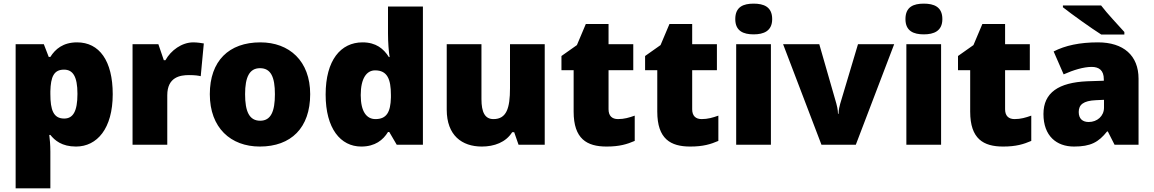

<svg xmlns="http://www.w3.org/2000/svg" viewBox="-20 -796 6346 1056"><path d="M404 -563C327 -563 284 -526 257 -483H248L221 -553H66V240H257V38C257 -1 254 -29 251 -54H257C281 -24 320 10 398 10C514 10 600 -89 600 -278C600 -462 526 -563 404 -563ZM332 -413C380 -413 406 -377 406 -280C406 -182 381 -144 333 -144C274 -144 257 -191 257 -279V-294C259 -373 276 -413 332 -413Z M1043 -563C980 -563 920 -519 890 -465H881L851 -553H709V0H900V-272C900 -372 971 -383 1019 -383C1054 -383 1071 -380 1084 -377L1101 -557C1090 -559 1064 -563 1043 -563Z M1686 -278C1686 -461 1571 -563 1412 -563C1239 -563 1134 -461 1134 -278C1134 -93 1249 10 1409 10C1581 10 1686 -93 1686 -278ZM1328 -278C1328 -372 1352 -421 1410 -421C1470 -421 1492 -372 1492 -278C1492 -183 1470 -132 1411 -132C1351 -132 1328 -183 1328 -278Z M1967 10C2043 10 2087 -26 2114 -70H2121L2162 0H2306V-760H2114V-612C2114 -565 2118 -510 2123 -482H2119C2090 -528 2048 -563 1974 -563C1854 -563 1771 -465 1771 -276C1771 -89 1853 10 1967 10ZM2045 -141C1997 -141 1964 -181 1964 -273C1964 -366 1997 -409 2043 -409C2110 -409 2130 -361 2130 -274V-259C2128 -179 2106 -141 2045 -141Z M2976 -553H2785V-311C2785 -201 2766 -141 2694 -141C2647 -141 2628 -179 2628 -251V-553H2437V-193C2437 -51 2521 10 2630 10C2698 10 2762 -13 2797 -69H2808L2832 0H2976Z M3379 -141C3346 -141 3327 -159 3327 -195V-410H3463V-553H3327V-664H3202L3153 -548L3068 -488V-410H3135V-182C3135 -32 3208 10 3316 10C3388 10 3429 -3 3471 -21V-160C3440 -149 3413 -141 3379 -141Z M3839 -141C3806 -141 3787 -159 3787 -195V-410H3923V-553H3787V-664H3662L3613 -548L3528 -488V-410H3595V-182C3595 -32 3668 10 3776 10C3848 10 3889 -3 3931 -21V-160C3900 -149 3873 -141 3839 -141Z M4125 -776C4069 -776 4024 -759 4024 -691C4024 -625 4069 -607 4125 -607C4180 -607 4227 -625 4227 -691C4227 -759 4180 -776 4125 -776ZM4220 -553H4029V0H4220Z M4498 0H4687L4898 -553H4699L4601 -225C4598 -214 4592 -192 4592 -170H4589C4589 -191 4582 -220 4580 -226L4486 -553H4287Z M5061 -776C5005 -776 4960 -759 4960 -691C4960 -625 5005 -607 5061 -607C5116 -607 5163 -625 5163 -691C5163 -759 5116 -776 5061 -776ZM5156 -553H4965V0H5156Z M5560 -141C5527 -141 5508 -159 5508 -195V-410H5644V-553H5508V-664H5383L5334 -548L5249 -488V-410H5316V-182C5316 -32 5389 10 5497 10C5569 10 5610 -3 5652 -21V-160C5621 -149 5594 -141 5560 -141Z M6036 -766H5826V-756C5874 -718 5983 -640 6037 -606H6164V-620C6131 -657 6070 -721 6036 -766ZM6019 -563C5919 -563 5839 -546 5775 -513L5830 -387C5884 -411 5940 -428 5984 -428C6025 -428 6051 -409 6051 -360V-352L5959 -349C5803 -342 5719 -287 5719 -169C5719 -48 5791 10 5887 10C5979 10 6022 -14 6069 -73H6073L6110 0H6242V-363C6242 -491 6159 -563 6019 -563ZM6008 -245 6052 -247V-204C6052 -157 6014 -125 5968 -125C5935 -125 5913 -142 5913 -180C5913 -220 5938 -242 6008 -245Z"/></svg>

Font: Noto Sans Thai Looped Black
Style: Regular
Weight: 900
Designer: Sasikarn Vongin, Ben Mitchell
Foundry: The Fontpad Ltd
Version: Version 1.001